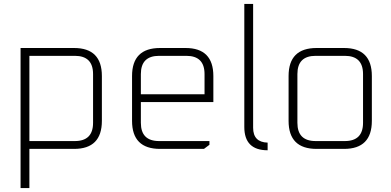

<svg xmlns="http://www.w3.org/2000/svg" viewBox="-20 -760 1995 980"><path d="M85 200V-515H358Q500 -515 500 -372V-143Q500 0 358 0H130V200ZM130 -40H362Q455 -40 455 -133V-382Q455 -475 362 -475H130Z M654 -143V-372Q654 -515 797 -515H927Q1069 -515 1069 -372V-239H699V-133Q699 -40 792 -40H1049V-21L1021 0H797Q654 0 654 -143ZM699 -279H1024V-382Q1024 -475 931 -475H792Q699 -475 699 -382Z M1227 -112V-740H1272V-108Q1272 -34 1346 -32V7Q1227 7 1227 -112Z M1453 -143V-372Q1453 -515 1596 -515H1736Q1878 -515 1878 -372V-143Q1878 0 1736 0H1596Q1453 0 1453 -143ZM1498 -133Q1498 -40 1591 -40H1740Q1833 -40 1833 -133V-382Q1833 -475 1740 -475H1591Q1498 -475 1498 -382Z"/></svg>

Font: Oxanium ExtraLight
Style: Regular
Weight: 200
Designer: Severin Meyer
Version: Version 2.000